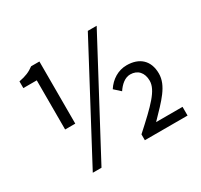

<svg xmlns="http://www.w3.org/2000/svg" viewBox="-157 -949 1217 1164"><g transform="rotate(-30 451.5 -367.0)"><path d="M179 13H240L645 -747H583ZM165 -298H236V-733H178C147 -710 119 -698 71 -689V-642H165ZM551 0H850V-61H665C758 -157 827 -223 827 -308C827 -400 770 -449 682 -449C622 -449 570 -416 537 -365L580 -326C604 -362 636 -390 673 -390C725 -390 757 -354 757 -298C757 -231 687 -164 551 -41Z"/></g></svg>

Font: Spoqa Han Sans Neo Regular
Style: Regular
Weight: 400
Designer: [Spoqa Han Sans Neo] Dong-huui Kim  Younghwa Kang  Yujin Lee  [Noto Sans] Ryoko NISHIZUKA  (kana & ideographs); Paul D. 
Foundry: Spoqa (http://www.spoqa-han-sans.com)
Version: Version 1.000